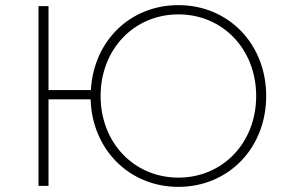

<svg xmlns="http://www.w3.org/2000/svg" viewBox="-20 -724 1124 748"><path d="M675 -32C503 -32 372 -167 372 -350C372 -533 503 -668 675 -668C847 -668 978 -533 978 -350C978 -167 847 -32 675 -32ZM675 4C870 4 1017 -147 1017 -350C1017 -553 870 -704 675 -704C487 -704 345 -565 334 -373H169V-700H130V0H169V-337H333C339 -141 484 4 675 4Z"/></svg>

Font: Montserrat-Alt1 ExtLt
Style: Regular
Weight: 200
Designer: Differentunic
Foundry: Differentunic
Version: Version 7.222